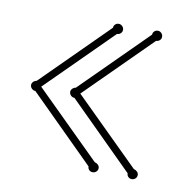

<svg xmlns="http://www.w3.org/2000/svg" viewBox="-53 -487 474 484"><g transform="rotate(10 183.5 -245.0)"><path d="M214.8 -81.1Q219.7 -80.1 223.4 -76.4Q227.1 -72.8 227.1 -67.9Q227.1 -62.5 223.1 -58.8Q219.2 -55.2 213.9 -55.2Q208.5 -55.2 204.8 -58.8Q201.2 -62.5 201.2 -67.9L36.1 -231.9Q30.8 -231.9 26.9 -235.8Q22.9 -239.7 22.9 -245.1Q22.9 -249.5 26.4 -253.2Q29.8 -256.8 35.2 -257.8L201.2 -422.9Q201.2 -427.7 204.8 -431.4Q208.5 -435.1 213.9 -435.1Q219.2 -435.1 223.1 -431.2Q227.1 -427.2 227.1 -421.9Q227.1 -416.5 223.1 -412.8Q219.2 -409.2 213.9 -409.2L48.8 -245.1ZM314.9 -81.1Q319.8 -80.1 323.5 -76.4Q327.1 -72.8 327.1 -67.9Q327.1 -62.5 323.2 -58.8Q319.3 -55.2 314 -55.2Q308.6 -55.2 304.9 -58.8Q301.3 -62.5 301.3 -67.9L136.2 -231.9Q130.9 -231.9 127 -235.8Q123 -239.7 123 -245.1Q123 -249.5 126.5 -253.2Q129.9 -256.8 135.3 -257.8L301.3 -422.9Q301.3 -427.7 304.9 -431.4Q308.6 -435.1 314 -435.1Q319.3 -435.1 323.2 -431.2Q327.1 -427.2 327.1 -421.9Q327.1 -416.5 323.2 -412.8Q319.3 -409.2 314 -409.2L148.9 -245.1Z"/></g></svg>

Font: Wire One
Style: Regular
Weight: 400
Designer: Alexei Vanyashin, Gayaneh Bagdasaryan
Foundry: Cyreal Type Foundry
Version: Version 1.000